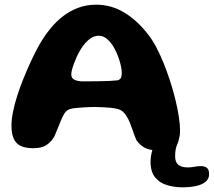

<svg xmlns="http://www.w3.org/2000/svg" viewBox="-20 -622 913 820"><path d="M649 20Q621.5 20 600.2 10Q579 0 562.5 -23.5Q558 -34 553.2 -46.8Q548.5 -59.5 544 -73Q539.5 -86.5 534 -99.8Q528.5 -113 521 -124.5Q512.5 -139.5 501.8 -147.5Q491 -155.5 473.5 -158.5Q466 -160.5 451.5 -161.8Q437 -163 419.8 -164Q402.5 -165 386.5 -165Q363 -165 338.2 -163.5Q313.5 -162 295.5 -160Q278.5 -157.5 269 -151.5Q259.5 -145.5 252.5 -133Q246 -121.5 239.5 -105.5Q233 -89.5 226 -72.5Q219 -55.5 212 -39Q198.5 -16 178.5 -2.5Q158.5 11 121 11Q90.5 11 69.8 1.8Q49 -7.5 39 -28.8Q29 -50 29 -86Q29 -112 35.5 -144.2Q42 -176.5 53.2 -212Q64.5 -247.5 78.5 -282.2Q92.5 -317 107 -349Q121.5 -381 134.8 -406.2Q148 -431.5 157.5 -447Q174.5 -475 197 -502.2Q219.5 -529.5 248.2 -552Q277 -574.5 312.5 -588.2Q348 -602 390.5 -602Q455.5 -602 511 -568.2Q566.5 -534.5 611.5 -476Q629 -454.5 646 -423Q663 -391.5 678.2 -353.8Q693.5 -316 706.5 -276Q719.5 -236 729 -197Q738.5 -158 743.8 -123.5Q749 -89 749 -63Q749 -17 721.8 1.5Q694.5 20 649 20ZM483 -279Q493 -282.5 496.5 -289.8Q500 -297 500 -312Q500 -324.5 496 -342.2Q492 -360 485 -379.2Q478 -398.5 469 -414.5Q456.5 -438.5 439 -454Q421.5 -469.5 402 -469.5Q377.5 -469.5 356.5 -450.2Q335.5 -431 320.5 -404Q314.5 -394 308.2 -380.5Q302 -367 296.8 -353Q291.5 -339 288 -326.2Q284.5 -313.5 284.5 -304Q284.5 -288 298.2 -281.2Q312 -274.5 335.5 -274.5Q373 -274.5 401 -275Q429 -275.5 449.2 -276.5Q469.5 -277.5 483 -279ZM758 178Q725 178 693.8 168.8Q662.5 159.5 642.8 135.8Q623 112 623 68.5Q623 46.5 630.5 19.2Q638 -8 651 -31.5Q663.5 -52 676 -62.2Q688.5 -72.5 708.5 -72.5Q729.5 -72.5 737.5 -63.8Q745.5 -55 745.5 -42.5Q745.5 -24 736.8 -5.2Q728 13.5 728 44.5Q728 61.5 733.8 72.2Q739.5 83 752 88Q764.5 93 782.5 93Q797 93 810.2 90.2Q823.5 87.5 837.5 87.5Q854.5 87.5 863.8 95Q873 102.5 873 121.5Q873 142.5 857.2 155Q841.5 167.5 815.5 172.8Q789.5 178 758 178Z"/></svg>

Font: Gluten SemiBold
Style: Regular
Weight: 600
Designer: Tyler Finck
Foundry: Etcetera Type Company
Version: Version 1.300